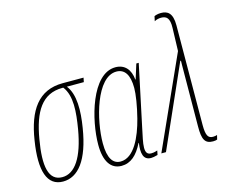

<svg xmlns="http://www.w3.org/2000/svg" viewBox="-106 -919 1312 1082"><g transform="rotate(-15 550.0 -377.5)"><path d="M136 10C224 10 291 -72 320 -253C336 -350 338 -446 294 -501H393L398 -526H276C134 -526 66 -424 40 -256C12 -84 43 10 136 10ZM138 -15C58 -15 41 -103 68 -256C94 -409 148 -501 268 -501H273C318 -443 309 -349 293 -253C266 -95 212 -15 138 -15Z M477 10C531 10 570 -25 602 -90H604C596 -33 602 10 649 10C659 10 670 8 688 3L693 -22C673 -15 663 -15 656 -15C633 -15 625 -30 625 -56C625 -83 635 -123 644 -167L720 -526H706L679 -440H677C672 -499 640 -536 586 -536C447 -536 380 -283 380 -138C380 -42 415 10 477 10ZM478 -15C435 -15 407 -51 407 -140C407 -274 468 -511 585 -511C633 -511 659 -473 659 -396C659 -360 649 -294 631 -224C605 -123 557 -15 478 -15Z M1011 10C1024 10 1029 8 1035 6L1041 -19C1036 -17 1027 -15 1017 -15C989 -15 977 -32 977 -94L980 -676C980 -747 952 -765 913 -765C894 -765 880 -760 874 -757L868 -729C880 -736 895 -739 907 -739C938 -739 957 -725 955 -666L951 -533L711 0H738L926 -424C935 -443 942 -459 949 -476H953C952 -454 953 -467 952 -386L950 -94C949 -16 964 10 1011 10Z"/></g></svg>

Font: Noto Sans ExtraCondensed Thin
Style: Italic
Weight: 100
Width: 2
Italic angle: -12°
Designer: Monotype Design Team
Foundry: Monotype Imaging Inc.
Version: Version 2.013